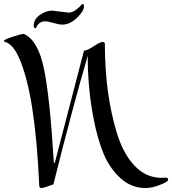

<svg xmlns="http://www.w3.org/2000/svg" viewBox="-107 -909 873 974"><path d="M712 -7 734 -8Q746 -8 746 2.5Q746 13 704.5 29Q663 45 631 45Q560 45 505 -4.5Q450 -54 419.5 -127Q389 -200 370 -296Q338 -452 338 -626Q260 -359 164 26Q114 45 103 45Q92 45 92 31Q72 -425 -8 -610Q-39 -683 -78 -695Q-87 -698 -87 -702Q-87 -708 -43 -722.5Q1 -737 14 -737Q86 -705 116 -560.5Q146 -416 166 -86Q166 -82 169 -82L171 -83L319 -652Q334 -652 367.5 -674Q401 -696 413 -696Q425 -696 425 -687Q425 -433 486 -234Q517 -131 575 -69Q633 -7 712 -7ZM157 -855 242 -845Q271 -845 311 -889Q319 -889 319 -877Q319 -853 283.5 -818.5Q248 -784 207 -784Q195 -784 164 -792.5Q133 -801 123 -801Q89 -801 75 -766Q64 -766 64 -777Q64 -812 95.5 -833.5Q127 -855 157 -855Z"/></svg>

Font: Mr Bedfort
Style: Regular
Weight: 400
Designer: Alejandro Paul
Foundry: Alejandro Paul
Version: Version 1.000